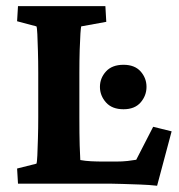

<svg xmlns="http://www.w3.org/2000/svg" viewBox="-20 -593 578 620"><path d="M487.3 6.8Q461.9 3.9 432.6 2.9Q403.3 2 376.5 1Q349.6 0 334 0H38.1L35.2 -48.8L97.7 -64.5Q99.6 -69.3 100.6 -91.3Q101.6 -113.3 102.5 -146Q103.5 -178.7 103.5 -214.8V-357.4Q103.5 -395.5 102.5 -428.2Q101.6 -460.9 100.6 -482.4Q99.6 -503.9 97.7 -507.8L35.2 -524.4L38.1 -573.2H320.3L323.2 -522.5L242.2 -507.8Q241.2 -504.9 239.7 -484.4Q238.3 -463.9 237.3 -431.2Q236.3 -398.4 236.3 -357.4V-214.8Q236.3 -158.2 237.3 -123.5Q238.3 -88.9 239.3 -76.2Q255.9 -73.2 273.9 -72.3Q292 -71.3 317.4 -71.3H354.5Q375 -71.3 392.1 -73.2Q409.2 -75.2 419.9 -77.1L474.6 -183.6L534.2 -168.9ZM378.9 -240.2Q341.8 -240.2 322.3 -262.2Q302.7 -284.2 302.7 -312.5Q302.7 -340.8 322.3 -362.3Q341.8 -383.8 378.9 -383.8Q415 -383.8 434.1 -362.3Q453.1 -340.8 453.1 -312.5Q453.1 -284.2 434.1 -262.2Q415 -240.2 378.9 -240.2Z"/></svg>

Font: Crimson Pro ExtraLight
Style: Bold
Weight: 700
Version: Version 1.002